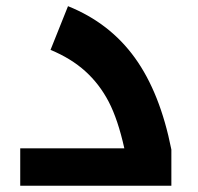

<svg xmlns="http://www.w3.org/2000/svg" viewBox="-20 -596 635 616"><path d="M44.9 -120.1H378.9Q358.4 -212.4 328.9 -269.3Q299.3 -326.2 253.7 -367.4Q208 -408.7 142.1 -436L198.2 -576.2Q332 -522.5 412.8 -410.4Q493.7 -298.3 529.8 -116.2V0H44.9Z"/></svg>

Font: DroidArabicKufi-Bold
Style: Bold
Weight: 700
Designer: Pascal Zoghbi
Foundry: Ascender Corporation
Version: Version 1.00